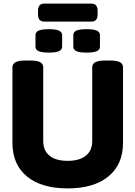

<svg xmlns="http://www.w3.org/2000/svg" viewBox="-20 -1038 752 1066"><path d="M356 8Q210 8 129.5 -58.5Q49 -125 49 -245V-664Q49 -683 66 -692.5Q83 -702 120 -702H150Q187 -702 203.5 -692.5Q220 -683 220 -664V-255Q220 -202 255 -173.5Q290 -145 356 -145Q421 -145 456.5 -173.5Q492 -202 492 -255V-664Q492 -683 509 -692.5Q526 -702 563 -702H592Q630 -702 646.5 -692.5Q663 -683 663 -664V-245Q663 -125 582 -58.5Q501 8 356 8ZM461 -746Q421 -746 404 -754Q387 -762 387 -779V-843Q387 -860 404 -868Q421 -876 461 -876Q500 -876 517.5 -868Q535 -860 535 -843V-779Q535 -762 517.5 -754Q500 -746 461 -746ZM251 -746Q212 -746 194.5 -754Q177 -762 177 -779V-843Q177 -860 194.5 -868Q212 -876 251 -876Q290 -876 307.5 -868Q325 -860 325 -843V-779Q325 -762 307.5 -754Q290 -746 251 -746ZM226 -918Q191 -918 191 -958V-978Q191 -1018 226 -1018H487Q522 -1018 522 -978V-958Q522 -918 487 -918Z"/></svg>

Font: Asap ExtraBold
Style: Regular
Weight: 800
Designer: Pablo Cosgaya
Foundry: Omnibus-Type
Version: Version 3.001; ttfautohint (v1.8.4.7-5d5b)